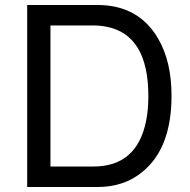

<svg xmlns="http://www.w3.org/2000/svg" viewBox="-20 -749 762 769"><path d="M88.9 0V-729H370.1Q533.2 -729 611.8 -597.2Q612.8 -596.2 612.8 -595.2Q667 -503.9 667 -365.2Q667 -155.8 550.8 -61Q478 0 370.1 0ZM182.1 -82H354Q527.8 -82 564.9 -263.2Q574.2 -308.1 574.2 -363.8Q574.2 -609.9 405.8 -642.1Q380.9 -647 354 -647H182.1Z"/></svg>

Font: SolaimanLipiNormal
Style: Normal
Weight: 400
Designer: Solaiman Karim
Version: Version 1.6.1 ; ttfautohint (v1.5.65-e2d9)